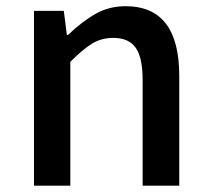

<svg xmlns="http://www.w3.org/2000/svg" viewBox="-20 -584 663 604"><path d="M86.9 0V-549.8H180.7L190.4 -473.6H193.4Q238.3 -516.6 280.8 -540.5Q323.2 -564.5 375 -564.5Q543.9 -564.5 543.9 -345.7V0H428.7V-332Q428.7 -403.3 406.7 -434.1Q384.8 -464.8 335.9 -464.8Q299.8 -464.8 270.5 -447.3Q241.2 -429.7 201.2 -389.6V0Z"/></svg>

Font: Gen Shin Gothic Medium
Style: Regular
Weight: 500
Designer: [Source Han Sans]
Ryoko NISHIZUKA  (kana & ideographs); Paul D. Hunt (Latin, Greek & Cyrillic); Wenlong ZHANG  (bopomofo
Version: Version 1.002.20150607